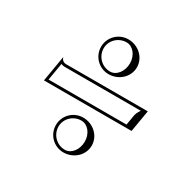

<svg xmlns="http://www.w3.org/2000/svg" viewBox="-122 -672 765 765"><g transform="rotate(30 260.0 -290.0)"><path d="M180 -470C180 -425.8 215.8 -390 260 -390C306.9 -390 345 -425.8 345 -470C345 -514.2 306.9 -550 260 -550C215.8 -550 180 -514.2 180 -470ZM192 -470C192 -506.4 222.5 -536 260 -536C289.3 -536 313 -506.4 313 -470C313 -432.5 289.3 -402 260 -402C222.5 -402 192 -432.5 192 -470ZM180 -110C180 -65.8 215.8 -30 260 -30C306.9 -30 345 -65.8 345 -110C345 -154.2 306.9 -190 260 -190C215.8 -190 180 -154.2 180 -110ZM192 -110C192 -146.4 222.5 -176 260 -176C289.3 -176 313 -146.4 313 -110C313 -72.5 289.3 -42 260 -42C222.5 -42 192 -72.5 192 -110ZM453 -240 470 -340H94C82.8 -340 73 -347 71 -358H70L50 -240ZM444.8 -328C435.9 -316 430.6 -304 429.2 -289.3L422.9 -252H64.2L77.7 -331.7C83.5 -329 88.2 -328 94 -328Z"/></g></svg>

Font: Sortefax
Style: Medium
Weight: 500
Designer: gluk
Foundry: gluk
Version: Version 0.261